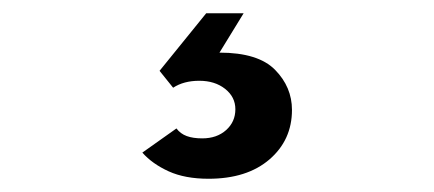

<svg xmlns="http://www.w3.org/2000/svg" viewBox="-20 -30 656 290"><path d="M295 240Q259.5 240 234.8 228.8Q210 217.5 195 200.5L246.5 164Q252.5 172 262 175.5Q271.5 179 285.5 179Q307.5 179 321.5 166.5Q335.5 154 335.5 135Q335.5 116.5 320 104.2Q304.5 92 281 92Q257.5 92 241.5 102.5L221 77L291.5 -10H348L311.5 49.5Q370 49.5 395.5 75.5Q421 101.5 421 136Q421 181.5 387 210.8Q353 240 295 240Z"/></svg>

Font: Overpass Mono SemiBold
Style: Regular
Weight: 600
Monospace: yes
Designer: Delve Withrington, Dave Bailey
Foundry: Delve Fonts LLC
Version: Version 4.000